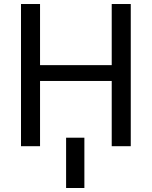

<svg xmlns="http://www.w3.org/2000/svg" viewBox="-20 -731 760 960"><path d="M85 0V-710.9H180.2V-405.3H538.6V-710.9H633.8V0H538.6V-326.2H180.2V0ZM401.9 -42.5V209H310.5V-42.5Z"/></svg>

Font: Bert Sans Medium
Style: Regular
Weight: 500
Designer: Christian Robertson, Adam Twardoch, & Cristiano Sobral
Foundry: Google
Version: Version 12.135;January 10, 2020;FontCreator 12.0.0.2547 64-b